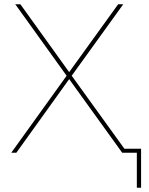

<svg xmlns="http://www.w3.org/2000/svg" viewBox="-20 -720 700 905"><path d="M33 0 294 -363 52 -700H76L306 -380L537 -700H561L318 -363L580 0H556L306 -347L57 0ZM625 165V-9L634 0H556V-19H645V165Z"/></svg>

Font: Montserrat Thin
Style: Regular
Weight: 100
Designer: Julieta Ulanovsky
Foundry: Julieta Ulanovsky
Version: Version 9.000